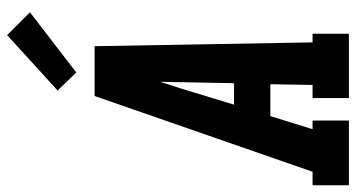

<svg xmlns="http://www.w3.org/2000/svg" viewBox="-272 -772 1028 555"><g transform="rotate(-90 242.5 -494.0)"><path d="M-15 0V-105H24L243 -735H387L398 -105H423V0H237V-105H275L277 -227H185L147 -105H172V0ZM280 -332 283 -490Q283 -504 283.5 -518Q284 -532 284 -546Q280 -532 275.5 -518Q271 -504 266 -490L218 -332ZM311 -788 259 -842 419 -988 485 -922Z"/></g></svg>

Font: Iosevka Slab Extrabold Oblique
Style: Regular
Weight: 800
Italic angle: -9°
Monospace: yes
Designer: Belleve Invis
Foundry: Belleve Invis
Version: Version 11.1.1; ttfautohint (v1.8.3)